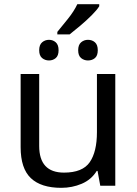

<svg xmlns="http://www.w3.org/2000/svg" viewBox="-20 -891 658 921"><path d="M533 -536V0H461L448 -71H444Q418 -29 372 -9.5Q326 10 274 10Q177 10 128 -36.5Q79 -83 79 -185V-536H168V-191Q168 -63 287 -63Q376 -63 410.5 -113Q445 -163 445 -257V-536ZM255 -726V-738Q278 -766 306.5 -801.5Q335 -837 351 -871H456V-861Q445 -843 420 -818Q395 -793 366 -768.5Q337 -744 314 -726ZM215 -601Q196 -601 182 -612.5Q168 -624 168 -650Q168 -676 182 -688Q196 -700 215 -700Q234 -700 247.5 -688Q261 -676 261 -650Q261 -624 247.5 -612.5Q234 -601 215 -601ZM402 -601Q383 -601 369 -612.5Q355 -624 355 -650Q355 -676 369 -688Q383 -700 402 -700Q422 -700 435.5 -688Q449 -676 449 -650Q449 -624 435.5 -612.5Q422 -601 402 -601Z"/></svg>

Font: Noto IKEA Latin
Style: Regular
Weight: 400
Designer: Monotype Design Team
Foundry: Monotype Imaging Inc.
Version: Version 1.0